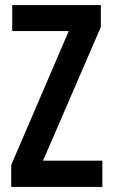

<svg xmlns="http://www.w3.org/2000/svg" viewBox="-20 -734 443 754"><path d="M382 0V-103H149L376 -628V-714H28V-612H250L24 -86V0Z"/></svg>

Font: Noto Sans Armenian ExtraCondensed SemiBold
Style: Regular
Weight: 600
Width: 2
Designer: Monotype Design Team
Foundry: Monotype Imaging Inc.
Version: Version 2.008